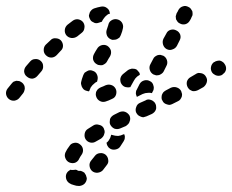

<svg xmlns="http://www.w3.org/2000/svg" viewBox="-35 -303 770 637"><path d="M220 261Q218 260 216 260Q210 261 203 261Q201 261 199 260Q196 262 193 264Q190 266 188 269Q182 277 184 288Q186 298 194 304Q201 309 210 311Q218 314 227 314Q228 314 228 314Q239 313 246 306Q253 298 253 288Q252 283 250 278Q248 274 245 270Q241 267 236 265Q232 263 227 264Q225 264 224 263Q223 263 223 263Q221 262 220 261ZM270 264Q278 271 289 270Q299 269 306 262Q312 254 319 245Q326 237 324 227Q323 217 315 210Q307 204 297 205Q286 206 280 214Q274 222 268 229Q261 237 262 247Q263 257 270 264ZM229 175Q221 169 211 171Q200 173 195 182Q187 192 182 203Q178 213 182 222Q186 232 195 236Q205 240 214 237Q224 233 228 223Q231 217 236 210Q242 201 240 191Q238 181 229 175ZM338 145Q336 144 334 144Q334 145 333 147Q331 156 325 164Q322 168 318 171Q318 172 319 172Q319 173 319 174Q320 179 323 183Q325 187 330 190Q338 195 348 193Q359 191 364 183L375 166Q379 160 379 154Q380 148 377 142L374 143Q366 147 357 148Q347 148 338 145ZM311 141Q313 136 312 131Q311 127 309 122Q304 113 293 111Q283 108 275 113Q265 119 256 125Q248 130 246 140Q244 151 249 159Q255 168 265 170Q275 172 284 166Q291 162 300 157Q304 154 307 150Q310 146 311 141ZM395 100Q397 96 397 91Q397 86 395 81Q390 72 380 68Q371 65 361 69L343 78Q339 80 335 84Q332 87 330 92Q329 97 329 102Q329 107 331 111Q336 120 345 124Q355 127 364 123L383 115Q387 112 390 109Q394 105 395 100ZM482 61Q484 56 483 51Q483 46 481 42Q479 37 475 34Q472 31 467 29Q462 27 457 27Q452 27 448 30L430 38Q420 42 417 52Q413 62 417 71Q420 76 423 79Q427 82 432 84Q436 86 441 86Q446 85 451 83L469 75Q473 73 477 69Q480 66 482 61ZM568 18Q569 14 569 9Q568 4 566 -1Q561 -10 551 -13Q542 -16 532 -12L515 -3Q510 0 507 3Q504 7 502 12Q501 17 501 22Q501 27 504 31Q506 36 510 39Q514 42 518 43Q523 45 528 45Q533 44 537 42L555 33Q560 31 563 27Q566 23 568 18ZM349 -8Q344 -18 334 -21Q325 -24 315 -20Q307 -16 301 -14Q296 -12 292 -9Q288 -6 286 -2Q283 2 283 7Q282 12 284 17Q287 27 296 32Q305 37 315 34Q325 31 337 25Q347 21 350 11Q353 1 349 -8ZM47 -13Q47 -18 44 -22Q42 -26 38 -29Q34 -32 29 -34Q24 -35 19 -35Q15 -34 10 -32Q6 -29 3 -25Q-5 -15 -10 -9Q-16 -1 -15 9Q-13 20 -5 26Q3 32 13 31Q24 29 30 21Q34 16 42 6Q45 2 46 -3Q48 -8 47 -13ZM419 -6 428 -24Q433 -33 443 -36Q453 -39 462 -34Q467 -32 470 -28Q473 -24 474 -19Q476 -14 475 -9Q475 -4 472 0L469 6Q462 4 456 5Q447 5 438 9L420 18Q420 18 419 18Q418 17 418 15Q417 14 417 13Q415 8 416 3Q416 -2 419 -6ZM239 -11Q236 -15 235 -20Q233 -25 234 -30Q236 -40 241 -53Q243 -58 246 -62Q250 -65 254 -67Q259 -70 264 -70Q268 -70 273 -68Q283 -65 287 -55Q291 -46 288 -36Q287 -34 287 -32Q282 -30 279 -27Q271 -21 266 -13Q263 -7 261 -1Q260 0 258 0Q256 -1 255 -1Q250 -2 246 -4Q241 -7 239 -11ZM648 -49Q646 -53 642 -56Q638 -59 633 -60Q628 -61 623 -61Q618 -60 614 -57L597 -47Q588 -42 585 -32Q583 -22 588 -13Q591 -8 595 -5Q599 -3 603 -1Q608 0 613 -1Q618 -2 622 -4L640 -14Q648 -20 651 -30Q654 -40 648 -49ZM429 -55Q429 -58 428 -61Q426 -64 424 -66Q421 -70 417 -73Q412 -75 407 -75Q402 -76 398 -74Q393 -73 389 -70Q381 -64 374 -58Q370 -55 367 -50Q365 -46 364 -41Q364 -36 365 -31Q366 -27 369 -23Q374 -16 382 -14Q390 -12 398 -14Q398 -16 399 -17L409 -35Q413 -43 420 -49Q424 -52 429 -55ZM100 -101Q92 -108 82 -107Q72 -107 65 -99L52 -84Q45 -76 45 -66Q46 -55 54 -49Q62 -42 72 -42Q82 -43 89 -51L102 -66Q109 -74 108 -84Q108 -94 100 -101ZM704 -56V-57Q713 -62 715 -73Q716 -83 710 -91Q708 -95 703 -98Q699 -101 694 -102Q689 -102 685 -101Q680 -100 676 -97H675Q667 -91 665 -81Q663 -71 669 -62Q672 -58 676 -56Q680 -53 685 -52Q690 -51 695 -52Q700 -53 704 -56ZM474 -56Q479 -54 483 -53Q488 -53 493 -54Q498 -56 502 -59Q506 -62 508 -66L517 -84Q522 -93 519 -103Q516 -113 507 -118Q502 -120 497 -121Q492 -121 488 -120Q483 -118 479 -115Q475 -112 473 -107L464 -90Q459 -81 462 -71Q465 -61 474 -56ZM282 -133 277 -124Q272 -115 274 -105Q277 -95 286 -90Q290 -87 295 -87Q300 -86 305 -87Q310 -89 314 -92Q318 -95 320 -99L325 -108L330 -116Q335 -125 333 -135Q330 -145 321 -151Q312 -156 302 -153Q292 -150 287 -141ZM167 -169Q160 -176 149 -176Q139 -177 132 -169Q124 -162 117 -155Q110 -148 110 -137Q110 -127 117 -120Q125 -112 135 -112Q145 -112 153 -120Q160 -127 166 -134Q174 -141 174 -151Q174 -161 167 -169ZM518 -140Q528 -135 537 -139Q547 -142 552 -151L561 -169Q566 -178 563 -188Q559 -198 550 -202Q541 -207 531 -204Q521 -201 517 -192L507 -174Q503 -165 506 -155Q509 -145 518 -140ZM334 -172Q338 -170 343 -171Q348 -171 353 -173Q357 -175 361 -178Q364 -182 366 -187Q371 -199 373 -210Q375 -220 369 -229Q363 -237 353 -239Q343 -241 334 -235Q326 -230 324 -219Q322 -213 319 -204Q316 -195 320 -185Q324 -176 334 -172ZM241 -229Q235 -237 224 -239Q214 -240 206 -234Q198 -228 189 -221Q181 -214 180 -204Q179 -194 185 -186Q192 -178 202 -177Q212 -176 221 -182Q228 -188 236 -194Q244 -200 245 -210Q247 -220 241 -229ZM603 -266Q601 -270 598 -274Q595 -278 590 -280Q581 -285 572 -282Q562 -279 557 -270Q555 -265 551 -259Q549 -254 548 -249Q548 -244 549 -239Q551 -235 554 -231Q557 -227 562 -225Q571 -220 581 -223Q590 -226 595 -235Q596 -237 597 -238Q597 -238 597 -239Q597 -239 598 -240Q599 -243 601 -247Q604 -251 604 -256Q604 -261 603 -266ZM275 -229Q270 -231 267 -234Q264 -238 262 -243Q260 -247 260 -252Q261 -257 263 -262Q265 -266 269 -270Q272 -273 277 -275Q289 -279 300 -281Q311 -283 319 -277Q328 -271 329 -261Q329 -260 330 -260Q330 -259 330 -258Q325 -257 321 -254Q313 -248 308 -240Q305 -236 303 -231Q299 -230 294 -228Q289 -226 284 -226Q279 -226 275 -229Z"/></svg>

Font: FRB American Cursive Guidelines Dashed Black
Style: Bold Italic
Weight: 900
Italic angle: -25°
Version: Version 2.0;Modular Font Editor K font №1